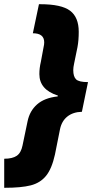

<svg xmlns="http://www.w3.org/2000/svg" viewBox="-78 -734 443 912"><path d="M-58 20Q-19 20 1.5 6Q22 -8 29 -43L53 -158Q63 -207 98 -238Q133 -269 196 -276L197 -280Q109 -308 109 -382Q109 -411 116 -440L129 -510Q132 -522 132 -533Q132 -576 78 -576L107 -714H113Q214 -714 255 -683Q296 -652 296 -583Q296 -542 290 -510L274 -432Q270 -414 270 -401Q270 -370 283.5 -357Q297 -344 340 -344L311 -203Q269 -202 242 -180.5Q215 -159 207 -120L183 0Q168 68 140.5 101.5Q113 135 68 146.5Q23 158 -56 158H-58Z"/></svg>

Font: Noto Sans UI CondBlack
Style: Italic
Weight: 900
Width: 3
Italic angle: -12°
Designer: Monotype Design Team
Foundry: Monotype Imaging Inc.
Version: Version 1.001